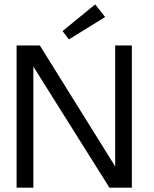

<svg xmlns="http://www.w3.org/2000/svg" viewBox="-20 -871 713 891"><path d="M119.9 -585.8 134.8 -585.1V0H57V-660H164.9L529 -75.4L514.5 -74.5V-660H591.9V0H487.9ZM299.8 -688 270.3 -726.9 421.7 -850.6 467.9 -792.1Z"/></svg>

Font: League Spartan Extralight
Style: Regular
Weight: 200
Foundry: The League of Moveable Type
Version: Version 2.300; ttfautohint (v1.8.3)